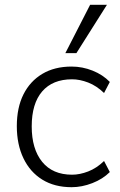

<svg xmlns="http://www.w3.org/2000/svg" viewBox="-20 -771 499 799"><path d="M278 8Q207 8 156 -23.5Q105 -55 77.5 -112.5Q50 -170 50 -246Q50 -323 77.5 -378Q105 -433 156 -463.5Q207 -494 278 -494Q323 -494 365.5 -477Q408 -460 437 -430L413 -384Q382 -414 347 -427.5Q312 -441 280 -441Q199 -441 155.5 -390.5Q112 -340 112 -245Q112 -151 155.5 -97.5Q199 -44 280 -44Q312 -44 347 -57.5Q382 -71 413 -101L437 -55Q408 -26 364.5 -9Q321 8 278 8ZM252 -550 355 -751H425L298 -550Z"/></svg>

Font: Nunito Sans 12pt Light
Style: Regular
Weight: 300
Designer: Vernon Adams
Foundry: Vernon Adams
Version: Version 3.101;gftools[0.9.27]